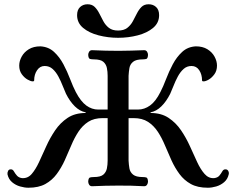

<svg xmlns="http://www.w3.org/2000/svg" viewBox="-20 -869 1106 899"><path d="M113 10Q95 10 74 4Q53 -2 36.5 -16Q20 -30 15 -53Q14 -61 18 -69Q22 -77 32 -76Q40 -76 45.5 -66Q51 -56 59.5 -46.5Q68 -37 83 -35Q110 -33 128.5 -54.5Q147 -76 163 -110.5Q179 -145 196.5 -184Q214 -223 238 -258.5Q262 -294 296.5 -317Q331 -340 381 -340V-343Q354 -348 330.5 -371Q307 -394 289 -430Q282 -445 273.5 -467Q265 -489 253.5 -510.5Q242 -532 226.5 -546Q211 -560 189 -560Q167 -560 153.5 -540Q140 -520 140 -493Q140 -488 133 -488Q124 -488 109 -496.5Q94 -505 82 -521.5Q70 -538 70 -562Q70 -583 81.5 -604Q93 -625 115 -638.5Q137 -652 169 -652Q207 -650 233 -626Q259 -602 277 -568Q295 -534 308.5 -498.5Q322 -463 335 -438Q358 -394 384 -375Q410 -356 440 -356H484V-514Q484 -533 480.5 -550.5Q477 -568 464 -579.5Q451 -591 419 -591Q409 -591 401.5 -593Q394 -595 393 -612Q393 -620 397.5 -627Q402 -634 411 -634Q476 -631 536 -631Q566 -631 594.5 -632Q623 -633 655 -634Q664 -634 668.5 -627Q673 -620 673 -612Q672 -595 665 -593Q658 -591 648 -591Q617 -591 603 -579.5Q589 -568 586 -550.5Q583 -533 582 -514V-356H626Q656 -356 682.5 -375Q709 -394 731 -438Q744 -463 757.5 -498.5Q771 -534 789 -568Q807 -602 833 -626Q859 -650 897 -652Q929 -652 951 -638.5Q973 -625 984.5 -604Q996 -583 996 -562Q996 -538 984 -521.5Q972 -505 957.5 -496.5Q943 -488 933 -488Q926 -488 926 -493Q926 -520 913 -540Q900 -560 877 -560Q855 -560 839.5 -546Q824 -532 812.5 -510.5Q801 -489 792.5 -467Q784 -445 777 -430Q759 -394 735.5 -371Q712 -348 685 -343V-340Q735 -340 769.5 -317Q804 -294 828 -258.5Q852 -223 869.5 -184Q887 -145 903 -110.5Q919 -76 938 -54.5Q957 -33 983 -35Q999 -37 1007 -46.5Q1015 -56 1020.5 -66Q1026 -76 1034 -76Q1044 -77 1048.5 -69Q1053 -61 1051 -53Q1046 -30 1029.5 -16Q1013 -2 992.5 4Q972 10 953 10Q905 10 873.5 -7.5Q842 -25 820.5 -54Q799 -83 783 -118Q767 -153 752.5 -188Q738 -223 719 -252Q700 -281 673 -298.5Q646 -316 605 -316H582V-117Q583 -98 586 -80.5Q589 -63 603 -51.5Q617 -40 648 -40Q658 -40 665 -38Q672 -36 673 -19Q673 -11 668.5 -4Q664 3 655 3Q623 1 594 0.5Q565 0 535 0Q476 0 411 3Q402 3 397.5 -4Q393 -11 393 -19Q394 -36 401.5 -38Q409 -40 419 -40Q451 -40 464 -51.5Q477 -63 480.5 -80.5Q484 -98 484 -117V-316H461Q420 -316 393 -298.5Q366 -281 347 -252Q328 -223 313.5 -188Q299 -153 283 -118Q267 -83 245.5 -54Q224 -25 192.5 -7.5Q161 10 113 10ZM676 -849Q697 -849 711 -836Q725 -823 725 -798Q725 -762 697 -738.5Q669 -715 625 -703.5Q581 -692 533 -692Q486 -692 441.5 -703.5Q397 -715 369 -738.5Q341 -762 341 -798Q341 -823 355 -836Q369 -849 390 -849Q411 -849 423.5 -836.5Q436 -824 445 -806Q454 -788 464 -769.5Q474 -751 490 -738.5Q506 -726 533 -726Q560 -726 576 -738.5Q592 -751 602 -769.5Q612 -788 621 -806Q630 -824 642.5 -836.5Q655 -849 676 -849Z"/></svg>

Font: Alice
Style: Regular
Weight: 400
Designer: Ksenia Yerulevich
Foundry: Cyreal (http://www.cyreal.org/)
Version: Version 2.003; ttfautohint (v1.8.3)